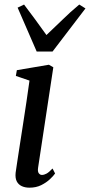

<svg xmlns="http://www.w3.org/2000/svg" viewBox="-20 -836 406 866"><path d="M113 10.5Q93 10.5 78 3.5Q63 -3.5 55.5 -18.2Q48 -33 50.5 -57Q52.5 -72 57.5 -104.5Q62.5 -137 69.2 -181Q76 -225 83.8 -275Q91.5 -325 99.2 -376Q107 -427 113 -472.5L51.5 -493.5L56 -519.5L200.5 -544L220.5 -532.5L152 -81Q149 -62.5 154.8 -54.8Q160.5 -47 169 -47Q179 -47 190 -53Q201 -59 217 -76L228.5 -53.5Q221 -42.5 205 -27.5Q189 -12.5 166 -1Q143 10.5 113 10.5ZM145.5 -603.5 59.5 -801.5 88.5 -815.5Q112.5 -784 137.8 -749.5Q163 -715 189.5 -678Q226 -712 260.8 -746.2Q295.5 -780.5 337.5 -815.5L365.5 -798L217 -603.5Z"/></svg>

Font: Merriweather 72pt
Style: Italic
Weight: 400
Italic angle: -7.8°
Version: Version 2.101